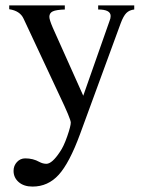

<svg xmlns="http://www.w3.org/2000/svg" viewBox="-20 -470 540 708"><path d="M475 -450V-435Q457 -433 446 -422Q435 -411 425 -384L275 25Q236 131 196.5 174.5Q157 218 100 218Q68 218 49 201.5Q30 185 30 160Q30 141 42.5 127.5Q55 114 73 114Q102 114 125 127Q138 134 151 134Q172 134 201 90Q215 70 228 32.5Q241 -5 241 -18Q241 -31 199 -119L67 -401Q54 -430 14 -436V-450H219V-435Q187 -434 174.5 -428Q162 -422 162 -408Q162 -397 175 -367L287 -117L384 -393Q388 -402 388 -411Q388 -435 342 -435V-450Z"/></svg>

Font: STIX
Style: Regular
Weight: 400
Designer: MicroPress Inc., with final additions and corrections provided by Coen Hoffman, Elsevier (retired)
Version: Version 1.1.1